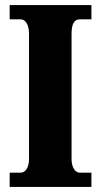

<svg xmlns="http://www.w3.org/2000/svg" viewBox="-20 -734 395 754"><path d="M18 0H339V-56H293C277 -56 261 -74 261 -110V-600C261 -643 273 -658 293 -658H339V-714H18V-658H62C76 -658 94 -643 94 -601V-109C94 -71 76 -56 62 -56H18Z"/></svg>

Font: Noto Serif Devanagari ExtraCondensed Black
Style: Regular
Weight: 900
Width: 2
Designer: Universal Thirst, Indian Type Foundry and the Monotype Design Team
Foundry: Monotype Imaging Inc.
Version: Version 2.004